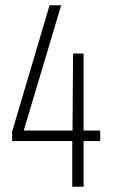

<svg xmlns="http://www.w3.org/2000/svg" viewBox="-20 -708 428 728"><path d="M254 0V-173H26V-209L168 -688H212L70 -213H255L257 -505H297V-213H360V-173H297V0Z"/></svg>

Font: Saira ExtraCondensed ExtraLight
Style: Regular
Weight: 250
Width: 2
Designer: Hector Gatti with collaboration of the Omnibus-Type team
Foundry: Omnibus-Type
Version: Version 1.101